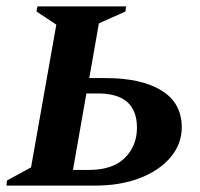

<svg xmlns="http://www.w3.org/2000/svg" viewBox="-34 -580 624 600"><path d="M83 -560H360L358 -544L275 -507L245 -336H296Q408 -336 471 -297Q534 -258 534 -182Q534 -130 499 -88.5Q464 -47 403 -23.5Q342 0 263 0H-14L-12 -16L63 -57L142 -503L80 -544ZM194 -49H244Q318 -49 356 -86.5Q394 -124 394 -181Q394 -288 272 -288H236Z"/></svg>

Font: Spectral SC
Style: Bold Italic
Weight: 700
Italic angle: -10°
Designer: Jean-Baptiste Levee
Foundry: Production Type
Version: Version 2.001